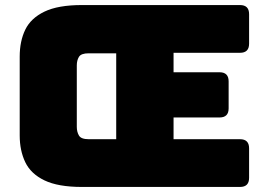

<svg xmlns="http://www.w3.org/2000/svg" viewBox="-20 -740 1055 760"><path d="M930 0H304Q210 0 156 -26Q102 -52 80 -98Q58 -144 58 -204V-516Q58 -577 80 -622.5Q102 -668 156 -694Q210 -720 304 -720H930Q966 -720 966 -684V-567Q966 -531 930 -531H667V-454H849Q885 -454 885 -418V-311Q885 -275 849 -275H667V-189H930Q966 -189 966 -153V-36Q966 0 930 0ZM440 -189V-529H331Q301 -529 292.5 -515Q284 -501 284 -481V-238Q284 -218 292.5 -203.5Q301 -189 331 -189Z"/></svg>

Font: Bungee Spice
Style: Regular
Weight: 400
Designer: David Jonathan Ross
Foundry: David Jonathan Ross
Version: Version 2.000